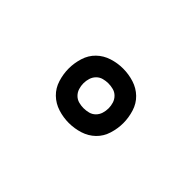

<svg xmlns="http://www.w3.org/2000/svg" viewBox="-37 -922 524 524"><g transform="rotate(-45 225.0 -660.5)"><path d="M225 -555Q204 -555 183 -561.5Q162 -568 147.5 -583Q133 -598 126.5 -618.5Q120 -639 120 -661Q120 -682 126.5 -702.5Q133 -723 147.5 -738Q162 -753 183 -759.5Q204 -766 225 -766Q246 -766 267 -759.5Q288 -753 302.5 -738Q317 -723 323.5 -702.5Q330 -682 330 -661Q330 -639 323.5 -618.5Q317 -598 302.5 -583Q288 -568 267 -561.5Q246 -555 225 -555ZM225 -612Q235 -612 244.5 -615Q254 -618 261 -625Q268 -632 270.5 -641.5Q273 -651 273 -661Q273 -670 270.5 -679.5Q268 -689 261 -696Q254 -703 244.5 -706Q235 -709 225 -709Q215 -709 205.5 -706Q196 -703 189 -696Q182 -689 179.5 -679.5Q177 -670 177 -661Q177 -651 179.5 -641.5Q182 -632 189 -625Q196 -618 205.5 -615Q215 -612 225 -612Z"/></g></svg>

Font: Iosevka Etoile Light
Style: Regular
Weight: 300
Designer: Belleve Invis
Foundry: Belleve Invis
Version: Version 25.0.1; ttfautohint (v1.8.4)